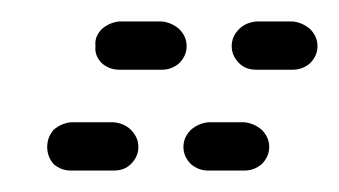

<svg xmlns="http://www.w3.org/2000/svg" viewBox="-20 -214 316 179"><path d="M24 -77Q24 -86 30 -93Q37 -99 46 -100H86Q96 -99 102 -93Q109 -86 109 -77Q109 -68 102 -61Q96 -55 86 -55H46Q37 -55 30 -61Q24 -68 24 -77ZM231 -77Q231 -86 224 -93Q217 -99 208 -100H174Q165 -99 158 -93Q151 -86 151 -77Q151 -68 158 -61Q165 -55 174 -55H208Q217 -55 224 -61Q231 -68 231 -77ZM154 -171Q154 -180 147 -187Q140 -193 131 -194H91Q82 -193 75 -187Q68 -180 69 -171Q68 -162 75 -155Q82 -149 91 -149H131Q140 -149 147 -155Q154 -162 154 -171ZM276 -171Q276 -180 269 -187Q262 -193 253 -194H219Q209 -193 203 -187Q196 -180 196 -171Q196 -162 203 -155Q209 -149 219 -149H253Q262 -149 269 -155Q276 -162 276 -171Z"/></svg>

Font: FRB American Cursive Guidelines Dashed Extrabold
Style: Bold Italic
Weight: 800
Italic angle: -25°
Version: Version 2.0;Modular Font Editor K font №1